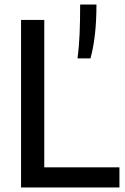

<svg xmlns="http://www.w3.org/2000/svg" viewBox="-20 -828 551 848"><path d="M73 0V-740H175.5V-89H507.5V0ZM334 -808H406Q406 -665 379.5 -570H322.5Q329 -621 331.5 -677Q334 -733 334 -808Z"/></svg>

Font: Encode Sans Semi Condensed Medium
Style: Regular
Weight: 500
Width: 4
Designer: Multiple Designers
Foundry: Impallari Type
Version: Version 2.000